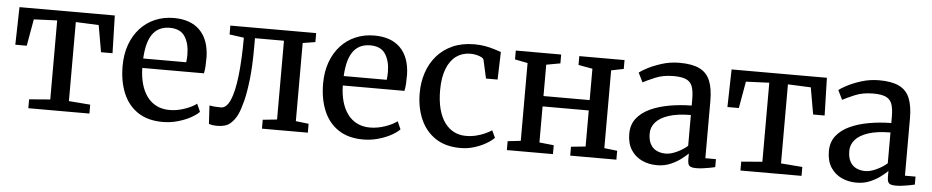

<svg xmlns="http://www.w3.org/2000/svg" viewBox="-37 -813 5178 1067"><g transform="rotate(5 2551.5 -279.5)"><path d="M135.6 0V-49.6L252.8 -59.1V-500L122.9 -494.5L96.5 -345.2H32.8L37.7 -555.3H569.4L575.1 -345.2H511L484.8 -494.5L356.8 -500V-59.1L476.4 -49.6V0Z M885.9 11Q802.2 11 746.8 -26Q691.5 -63 664.2 -128.6Q637 -194.2 637 -279.4Q637 -345.4 656.3 -398.9Q675.6 -452.4 710.6 -490.7Q745.5 -528.9 793.3 -549.4Q841.2 -570 898.2 -570Q991.7 -570 1043.1 -518.6Q1094.5 -467.1 1097.5 -370.6Q1097.5 -340.5 1096.2 -318Q1094.8 -295.5 1090.8 -278.2H747.1Q747.8 -230 759 -189.7Q770.2 -149.4 791.6 -120Q813 -90.6 844.5 -74.6Q876.1 -58.5 917.4 -58.5Q959.5 -58.5 1002.5 -73.5Q1045.4 -88.5 1068.2 -106.8L1087.7 -63Q1069.8 -44.4 1038.1 -27.5Q1006.3 -10.7 966.7 0.2Q927 11 885.9 11ZM747.5 -330.9H987.5Q988.7 -339.6 989.5 -352.1Q990.2 -364.7 990.2 -374.1Q990.2 -434.9 964.9 -474.3Q939.6 -513.7 879.6 -513.7Q852.8 -513.7 829.9 -504.5Q806.9 -495.3 789.3 -474.3Q771.7 -453.4 761 -418.2Q750.3 -383 747.5 -330.9Z M1189.6 6.1Q1174.2 6.1 1162.1 4.1Q1150 2 1143 -0.4L1137.1 -102.9Q1147.6 -100.7 1164.7 -99.1Q1181.7 -97.6 1201.2 -97.6Q1232.1 -97.6 1252.7 -143.9Q1273.2 -190.2 1283.7 -278.8Q1294.2 -367.4 1294.7 -494.7L1214 -505.9V-555.3H1692.8V-505.2L1622.9 -493.9V-57.9L1694.8 -49.6V0H1438.9V-49.6L1518.1 -57.9V-497.4H1356.4V-448.7Q1356.4 -341.1 1347.8 -266.1Q1339.1 -191.1 1326.6 -143.1Q1314 -95 1301.6 -68.4Q1286.7 -37 1261.9 -15.4Q1237.1 6.1 1189.6 6.1Z M2004.4 11Q1920.7 11 1865.3 -26Q1810 -63 1782.8 -128.6Q1755.5 -194.2 1755.5 -279.4Q1755.5 -345.4 1774.8 -398.9Q1794.1 -452.4 1829.1 -490.7Q1864 -528.9 1911.8 -549.4Q1959.7 -570 2016.7 -570Q2110.2 -570 2161.6 -518.6Q2213 -467.1 2216 -370.6Q2216 -340.5 2214.7 -318Q2213.3 -295.5 2209.3 -278.2H1865.6Q1866.3 -230 1877.5 -189.7Q1888.7 -149.4 1910.1 -120Q1931.5 -90.6 1963 -74.6Q1994.6 -58.5 2035.9 -58.5Q2078 -58.5 2121 -73.5Q2163.9 -88.5 2186.7 -106.8L2206.2 -63Q2188.3 -44.4 2156.6 -27.5Q2124.8 -10.7 2085.2 0.2Q2045.5 11 2004.4 11ZM1866 -330.9H2106Q2107.2 -339.6 2108 -352.1Q2108.7 -364.7 2108.7 -374.1Q2108.7 -434.9 2083.4 -474.3Q2058.1 -513.7 1998.1 -513.7Q1971.3 -513.7 1948.4 -504.5Q1925.4 -495.3 1907.8 -474.3Q1890.2 -453.4 1879.5 -418.2Q1868.8 -383 1866 -330.9Z M2546.8 11Q2462.8 11 2407 -26.4Q2351.2 -63.7 2323.2 -127.9Q2295.3 -192 2294.9 -271.9Q2294.6 -333.7 2312.6 -387.6Q2330.6 -441.6 2366.1 -482.6Q2401.6 -523.5 2454.2 -546.8Q2506.7 -570 2575.5 -570Q2609.5 -570 2638.2 -564.4Q2666.8 -558.8 2688.7 -551.7Q2710.6 -544.6 2724.4 -540L2719.6 -385.9H2654.9L2632.4 -487.5Q2630.8 -495.8 2618.9 -502.1Q2607 -508.4 2590.4 -512.1Q2573.8 -515.8 2557.1 -515.8Q2512.1 -515.8 2478.4 -491.6Q2444.8 -467.3 2425.9 -419.9Q2407 -372.5 2406.5 -302.4Q2406.2 -240.7 2418.4 -194.7Q2430.7 -148.7 2452.8 -118.7Q2474.9 -88.7 2505 -73.7Q2535.2 -58.7 2570.3 -58.7Q2600.9 -58.7 2628.1 -65.4Q2655.2 -72.2 2677.2 -82.2Q2699.2 -92.2 2714.4 -102.4L2733.3 -61.9Q2716.6 -44.8 2687.7 -28Q2658.7 -11.2 2622.2 -0.1Q2585.8 11 2546.8 11Z M2805.1 0V-49.6L2877.6 -57.9V-491.8L2806.3 -505.9V-555.3H3059.5V-505.9L2981.7 -491.8V-316.9H3239.3V-491.8L3160.6 -505.9V-555.3H3413V-505.9L3343.8 -491.8V-57.9L3416.1 -49.6V0H3158.5V-49.6L3239.3 -57.9V-259.1H2981.7V-57.9L3062.2 -49.6V0Z M3642.4 11Q3597.6 11 3559.4 -6.5Q3521.3 -24 3498 -59.8Q3474.8 -95.5 3474.8 -150Q3474.8 -200.5 3502.2 -235.7Q3529.7 -270.8 3576.6 -292.5Q3623.6 -314.2 3683 -324.7Q3742.5 -335.2 3806.8 -336V-371.5Q3806.8 -416.7 3797.2 -442.6Q3787.6 -468.4 3763 -479.4Q3738.4 -490.5 3693 -490.5Q3634.7 -490.5 3590.9 -472Q3547.1 -453.4 3523.1 -440.6L3497.4 -492.9Q3507.5 -501.9 3540.7 -519.6Q3573.8 -537.4 3620.8 -552.1Q3667.8 -566.9 3719.4 -566.9Q3789.8 -566.9 3831.1 -546.7Q3872.3 -526.6 3890.1 -483.2Q3907.9 -439.8 3907.9 -370.3V-51.1H3966.9V-6.6Q3955.8 -3.8 3937.6 -0.3Q3919.4 3.2 3899.3 5.8Q3879.1 8.4 3862.2 8.4Q3835.8 8.4 3825 0.5Q3814.2 -7.4 3814.2 -37.1V-69Q3801.7 -56.6 3777.1 -37.6Q3752.5 -18.6 3718.3 -3.8Q3684.1 11 3642.4 11ZM3686 -57.4Q3712.7 -57.4 3746.8 -73.1Q3780.9 -88.8 3806.8 -111.3V-283.3Q3731.8 -282.9 3683.3 -266.9Q3634.8 -250.8 3611.2 -223.6Q3587.7 -196.4 3587.7 -161.8Q3587.7 -124.6 3600.5 -101.6Q3613.3 -78.6 3635.6 -68Q3657.9 -57.4 3686 -57.4Z M4108.1 0V-49.6L4225.3 -59.1V-500L4095.4 -494.5L4069 -345.2H4005.3L4010.2 -555.3H4541.9L4547.6 -345.2H4483.5L4457.3 -494.5L4329.3 -500V-59.1L4448.9 -49.6V0Z M4755.9 11Q4711.1 11 4672.9 -6.5Q4634.8 -24 4611.5 -59.8Q4588.3 -95.5 4588.3 -150Q4588.3 -200.5 4615.7 -235.7Q4643.2 -270.8 4690.1 -292.5Q4737.1 -314.2 4796.5 -324.7Q4856 -335.2 4920.3 -336V-371.5Q4920.3 -416.7 4910.7 -442.6Q4901.1 -468.4 4876.5 -479.4Q4851.9 -490.5 4806.5 -490.5Q4748.2 -490.5 4704.4 -472Q4660.6 -453.4 4636.6 -440.6L4610.9 -492.9Q4621 -501.9 4654.2 -519.6Q4687.3 -537.4 4734.3 -552.1Q4781.3 -566.9 4832.9 -566.9Q4903.3 -566.9 4944.6 -546.7Q4985.8 -526.6 5003.6 -483.2Q5021.4 -439.8 5021.4 -370.3V-51.1H5080.4V-6.6Q5069.3 -3.8 5051.1 -0.3Q5032.9 3.2 5012.8 5.8Q4992.6 8.4 4975.7 8.4Q4949.3 8.4 4938.5 0.5Q4927.7 -7.4 4927.7 -37.1V-69Q4915.2 -56.6 4890.6 -37.6Q4866 -18.6 4831.8 -3.8Q4797.6 11 4755.9 11ZM4799.5 -57.4Q4826.2 -57.4 4860.3 -73.1Q4894.4 -88.8 4920.3 -111.3V-283.3Q4845.3 -282.9 4796.8 -266.9Q4748.3 -250.8 4724.7 -223.6Q4701.2 -196.4 4701.2 -161.8Q4701.2 -124.6 4714 -101.6Q4726.8 -78.6 4749.1 -68Q4771.4 -57.4 4799.5 -57.4Z"/></g></svg>

Font: Merriweather Light
Style: Regular
Weight: 300
Designer: Eben Sorkin
Foundry: Eben Sorkin
Version: Version 2.100